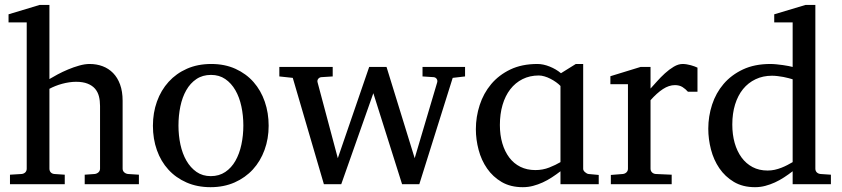

<svg xmlns="http://www.w3.org/2000/svg" viewBox="-20 -757 3460 789"><path d="M328.1 0V-39.1L369.1 -42Q377.9 -43 384.5 -48.8Q391.1 -54.7 391.1 -64V-321.8Q391.1 -343.3 386.5 -361.3Q381.8 -379.4 370.4 -392.6Q358.9 -405.8 339.8 -413.3Q320.8 -420.9 292 -420.9Q278.8 -420.9 264.2 -418.7Q249.5 -416.5 235.1 -412.6Q220.7 -408.7 207.3 -403.3Q193.8 -397.9 183.1 -392.1V-64Q183.1 -54.7 188.5 -48.8Q193.8 -43 203.1 -42L246.1 -39.1V0H21V-39.1L68.8 -42Q78.1 -43 84 -48.8Q89.8 -54.7 89.8 -64V-665H15.1V-698.2L143.1 -736.8H183.1V-432.1Q196.8 -440.4 216.8 -451.2Q236.8 -461.9 259.5 -471.4Q282.2 -481 305.4 -487.5Q328.6 -494.1 348.1 -494.1Q377 -494.1 401.6 -484.9Q426.3 -475.6 444.6 -457Q462.9 -438.5 473.4 -409.9Q483.9 -381.3 483.9 -342.8V-64Q483.9 -54.7 490.5 -48.8Q497.1 -43 505.9 -42L550.8 -39.1V0Z M1084 -240.2Q1084 -187 1067.1 -140.9Q1050.3 -94.7 1019.3 -60.8Q988.3 -26.9 944.1 -7.3Q899.9 12.2 845.2 12.2Q790.5 12.2 746.6 -7.1Q702.6 -26.4 671.9 -60.1Q641.1 -93.8 624.8 -139.9Q608.4 -186 608.4 -240.2Q608.4 -293.5 625 -339.8Q641.6 -386.2 672.9 -420.7Q704.1 -455.1 748.3 -474.6Q792.5 -494.1 848.1 -494.1Q903.8 -494.1 947.8 -474.1Q991.7 -454.1 1022 -419.7Q1052.2 -385.3 1068.1 -339.1Q1084 -293 1084 -240.2ZM980 -241.2Q980 -282.2 971.9 -319.8Q963.9 -357.4 947.3 -386.2Q930.7 -415 905.8 -432.1Q880.9 -449.2 847.2 -449.2Q812.5 -449.2 787.1 -432.1Q761.7 -415 745.4 -386.2Q729 -357.4 721.2 -319.8Q713.4 -282.2 713.4 -241.2Q713.4 -200.7 721.4 -163.1Q729.5 -125.5 746.1 -96.7Q762.7 -67.9 787.6 -50.5Q812.5 -33.2 846.2 -33.2Q880.4 -33.2 905.8 -50.3Q931.2 -67.4 947.5 -96.2Q963.9 -125 971.9 -162.6Q980 -200.2 980 -241.2Z M1840.3 -437 1703.1 0H1632.3L1514.2 -374L1382.3 0H1311L1183.1 -437L1127.9 -442.9V-481.9H1347.2V-442.9L1300.3 -439.9Q1292 -439 1287.4 -432.6Q1282.7 -426.3 1285.2 -418L1368.2 -106.9L1497.1 -481.9H1568.4L1684.1 -106.9L1776.4 -418Q1778.8 -425.8 1774.7 -432.4Q1770.5 -439 1762.2 -439.9L1716.3 -442.9V-481.9H1891.1V-442.9Z M2283.2 0V-53.2Q2266.1 -40 2247.8 -28.1Q2229.5 -16.1 2210.2 -7.3Q2190.9 1.5 2170.7 6.8Q2150.4 12.2 2128.4 12.2Q2078.1 12.2 2041.7 -9Q2005.4 -30.3 1981.7 -64.5Q1958 -98.6 1946.8 -141.1Q1935.5 -183.6 1935.5 -226.1Q1935.5 -276.9 1951.2 -325.2Q1966.8 -373.5 1998.3 -411.1Q2029.8 -448.7 2077.1 -471.4Q2124.5 -494.1 2188.5 -494.1Q2212.4 -494.1 2239 -483.4Q2265.6 -472.7 2285.2 -456.1L2346.2 -494.1H2376.5V-63Q2376.5 -56.2 2384 -49.6Q2391.6 -43 2398.4 -42L2440.4 -38.1V0ZM2283.2 -403.8Q2275.9 -411.6 2264.9 -419.4Q2253.9 -427.2 2241.9 -433.3Q2230 -439.5 2217.5 -443.1Q2205.1 -446.8 2194.3 -446.8Q2157.2 -446.8 2127.4 -431.9Q2097.7 -417 2076.9 -390.1Q2056.2 -363.3 2045.2 -325.9Q2034.2 -288.6 2034.2 -243.2Q2034.2 -202.1 2044.2 -168.2Q2054.2 -134.3 2072.8 -109.6Q2091.3 -85 2118.4 -71.5Q2145.5 -58.1 2180.2 -58.1Q2210.4 -58.1 2237.1 -68.6Q2263.7 -79.1 2283.2 -90.8Z M2807.1 -379.9Q2797.4 -391.1 2784.7 -399.2Q2772 -407.2 2753.4 -407.2Q2729 -407.2 2704.1 -390.9Q2679.2 -374.5 2653.3 -345.2V-64Q2653.3 -54.7 2659.2 -48.8Q2665 -43 2674.3 -42L2740.2 -39.1V0H2490.2V-38.1L2539.6 -42Q2548.3 -43 2554.4 -48.8Q2560.5 -54.7 2560.5 -64V-411.1H2488.3V-443.8L2612.3 -481.9H2653.3V-393.1Q2664.1 -404.8 2679.4 -422.1Q2694.8 -439.5 2712.4 -455.6Q2730 -471.7 2748.8 -482.9Q2767.6 -494.1 2785.2 -494.1Q2793 -494.1 2801.8 -492.7Q2810.5 -491.2 2818.8 -489Q2827.1 -486.8 2834.2 -484.1Q2841.3 -481.4 2846.2 -479V-379.9Z M3237.3 0V-53.2Q3220.2 -40 3201.9 -28.1Q3183.6 -16.1 3164.3 -7.3Q3145 1.5 3124.8 6.8Q3104.5 12.2 3082.5 12.2Q3032.2 12.2 2995.8 -9.5Q2959.5 -31.2 2936 -65.7Q2912.6 -100.1 2901.6 -142.8Q2890.6 -185.5 2890.6 -228Q2890.6 -278.8 2906.2 -326.9Q2921.9 -375 2953.6 -412.1Q2985.4 -449.2 3033.2 -471.7Q3081.1 -494.1 3145.5 -494.1Q3157.2 -494.1 3170.9 -492.7Q3184.6 -491.2 3197.5 -489.5Q3210.4 -487.8 3220.9 -485.6Q3231.4 -483.4 3237.3 -481.9V-665H3161.6V-698.2L3290.5 -736.8H3330.6V-64Q3330.6 -54.7 3336.4 -48.8Q3342.3 -43 3351.6 -42L3394.5 -39.1V0ZM3237.3 -431.2Q3231 -433.1 3220.9 -435.8Q3210.9 -438.5 3199.5 -440.7Q3188 -442.9 3175.5 -444.3Q3163.1 -445.8 3152.3 -445.8Q3115.2 -445.8 3085 -431.4Q3054.7 -417 3033.4 -390.9Q3012.2 -364.7 3000.7 -327.6Q2989.3 -290.5 2989.3 -245.1Q2989.3 -204.1 2999 -169.7Q3008.8 -135.3 3027.3 -109.9Q3045.9 -84.5 3072.8 -70.3Q3099.6 -56.2 3134.3 -56.2Q3149.4 -56.2 3163.6 -59.3Q3177.7 -62.5 3190.9 -67.6Q3204.1 -72.8 3215.8 -78.9Q3227.5 -85 3237.3 -90.8Z"/></svg>

Font: Tagmukay Beta
Style: Regular
Weight: 400
Designer: Peter Martin
Foundry: SIL International
Version: Version 2.000; dev 82b92eM